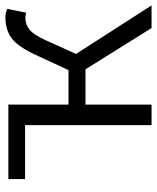

<svg xmlns="http://www.w3.org/2000/svg" viewBox="45 -627 582 712"><g transform="rotate(-90 336.0 -271.0)"><path d="M28 -531H306L304 -529V-308H432L489 -431Q520 -497 551 -519.5Q582 -542 628 -542Q643 -542 659 -535L645 -465Q635 -468 626 -468Q601 -468 582 -452.5Q563 -437 543 -393L492 -280L672 0H588L435 -245H304V0H228V-469H28Z"/></g></svg>

Font: Nebula Sans Book
Style: Regular
Weight: 400
Designer: Paul D. Hunt for Adobe (as Source Sans)
Foundry: Nebula Entertainment & Broadcasting LLC
Version: Version 1.010